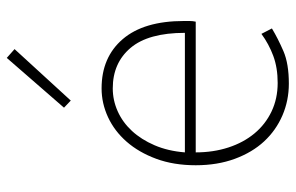

<svg xmlns="http://www.w3.org/2000/svg" viewBox="-173 -687 873 567"><g transform="rotate(-90 263.5 -403.5)"><path d="M300 13Q250 13 206 -6Q162 -25 129.5 -60Q97 -95 78 -146.5Q59 -198 59 -262Q59 -327 78 -378.5Q97 -430 128.5 -466Q160 -502 201 -521Q242 -540 286 -540Q378 -540 431.5 -477.5Q485 -415 485 -297Q485 -289 485 -280Q485 -271 483 -262H97Q97 -210 111.5 -165.5Q126 -121 153 -88.5Q180 -56 218 -38Q256 -20 302 -20Q347 -20 382 -33Q417 -46 447 -68L463 -37Q433 -19 396 -3Q359 13 300 13ZM450 -294Q450 -402 405.5 -454.5Q361 -507 286 -507Q251 -507 218.5 -492.5Q186 -478 160.5 -450.5Q135 -423 118 -383.5Q101 -344 97 -294ZM229 -651 376 -820 402 -797 250 -631Z"/></g></svg>

Font: Kinto Sans Thin
Style: Regular
Weight: 100
Designer: Authors: Ryoko NISHIZUKA  (kana & ideographs); Paul D. Hunt (Latin, Greek & Cyrillic); Wenlong ZHANG  (bopomofo); Sandol
Foundry: Adobe Systems Incorporated, ookami Inc.
Version: Version 0.001